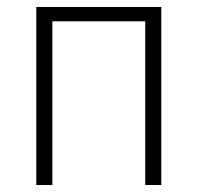

<svg xmlns="http://www.w3.org/2000/svg" viewBox="-20 -530 566 550"><path d="M84 0V-510H442V0H396V-469H130V0Z"/></svg>

Font: Saira Semi Condensed ExtraLight
Style: Regular
Weight: 200
Width: 4
Designer: Hector Gatti with collaboration of the Omnibus-Type team
Foundry: Omnibus-Type
Version: Version 1.001; ttfautohint (v1.8)